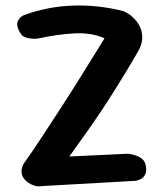

<svg xmlns="http://www.w3.org/2000/svg" viewBox="-20 -667 584 687"><path d="M127 -1Q116 1 104 -2.5Q92 -6 81.5 -13Q71 -20 64 -30.5Q57 -41 57 -54.5Q57 -68 66 -83Q100 -131 132 -180Q164 -229 198.5 -282Q233 -335 271 -396Q309 -457 354 -530Q307 -551 245 -547.5Q183 -544 115 -529Q115 -529 108 -528.5Q101 -528 90 -529Q79 -530 68.5 -534.5Q58 -539 52 -550Q43 -565 42 -575.5Q41 -586 44.5 -593Q48 -600 53 -604.5Q58 -609 62 -611Q66 -613 66 -613Q151 -644 241.5 -647Q332 -650 422 -627Q440 -619 454.5 -606Q469 -593 478.5 -575.5Q488 -558 489 -536.5Q490 -515 478 -490Q454 -448 431.5 -411Q409 -374 387 -339Q365 -304 341 -268Q317 -232 289 -192.5Q261 -153 228 -107L439 -117Q439 -117 448 -115.5Q457 -114 469 -109.5Q481 -105 490.5 -96.5Q500 -88 502 -72Q505 -55 500 -44Q495 -33 486.5 -28Q478 -23 471.5 -21.5Q465 -20 465 -20Z"/></svg>

Font: Sour Gummy Black Medium
Style: Regular
Weight: 500
Version: Version 1.000